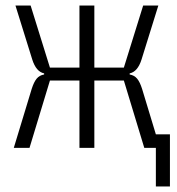

<svg xmlns="http://www.w3.org/2000/svg" viewBox="-20 -536 640 696"><path d="M545 0H503L429 -244H322V0H268V-244H161L87 0H30L95 -214Q103 -239 113 -251Q123 -263 140 -266V-270Q111 -276 97 -320L36 -516H91L161 -291H268V-516H322V-291H429L499 -516H554L493 -320Q479 -276 450 -270V-266Q467 -263 477 -251Q487 -239 495 -214L545 -49H596V140H545Z"/></svg>

Font: IBM Plex Mono Light
Style: Regular
Weight: 300
Monospace: yes
Designer: Mike Abbink, Paul van der Laan, Pieter van Rosmalen
Foundry: Bold Monday
Version: Version 2.3